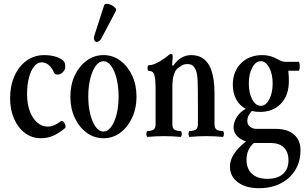

<svg xmlns="http://www.w3.org/2000/svg" viewBox="-20 -714 1596 1007"><path d="M194 11Q148 11 111.5 -16Q75 -43 54 -90.5Q33 -138 33 -198Q33 -264 56 -315.5Q79 -367 119.5 -396Q160 -425 212 -425Q250 -425 280 -414Q310 -403 319 -386Q322 -380 322 -361Q322 -349 310 -336Q298 -323 284 -323Q277 -323 271.5 -325Q266 -327 263 -334Q239 -387 198 -387Q176 -387 158.5 -365Q141 -343 131.5 -305.5Q122 -268 122 -221Q122 -145 153 -97.5Q184 -50 232 -50Q262 -50 299 -78Q305 -82 312 -75.5Q319 -69 322.5 -58.5Q326 -48 321 -42Q287 -14 257.5 -1.5Q228 11 194 11Z M523 11Q474 11 434.5 -18Q395 -47 372 -96.5Q349 -146 349 -207Q349 -269 372 -318Q395 -367 434.5 -396Q474 -425 523 -425Q572 -425 611 -396Q650 -367 673 -318Q696 -269 696 -207Q696 -146 673 -96.5Q650 -47 611 -18Q572 11 523 11ZM523 -24Q545 -24 563 -48.5Q581 -73 591.5 -114.5Q602 -156 602 -208Q602 -260 591.5 -302Q581 -344 563 -368.5Q545 -393 523 -393Q500 -393 482 -368.5Q464 -344 453.5 -302Q443 -260 443 -208Q443 -156 453.5 -114.5Q464 -73 482 -48.5Q500 -24 523 -24ZM487 -494Q479 -494 474.5 -503.5Q470 -513 476 -531L526 -686Q529 -694 540 -694Q551 -694 563.5 -688Q576 -682 584 -673Q592 -664 588 -657L513 -515Q502 -494 487 -494Z M754 4Q750 4 748.5 -4Q747 -12 748.5 -19.5Q750 -27 754 -27Q775 -27 785.5 -34.5Q796 -42 796 -63V-258Q796 -292 790.5 -317Q785 -342 761 -342Q756 -342 754.5 -349.5Q753 -357 754.5 -364.5Q756 -372 761 -372Q777 -372 797.5 -381.5Q818 -391 835.5 -403Q853 -415 861 -422Q871 -431 877 -431Q886 -431 886 -417Q885 -409 884 -392.5Q883 -376 883 -371L889 -370Q927 -425 983 -425Q1057 -425 1086 -353Q1095 -329 1100 -297.5Q1105 -266 1105 -228V-63Q1105 -42 1115.5 -34.5Q1126 -27 1148 -27Q1152 -27 1153.5 -19.5Q1155 -12 1153.5 -4Q1152 4 1148 4Q1126 2 1104.5 1Q1083 0 1062 0Q1040 0 1018.5 1Q997 2 975 4Q971 4 969.5 -4Q968 -12 969.5 -19.5Q971 -27 975 -27Q996 -27 1007 -34.5Q1018 -42 1018 -63V-176Q1018 -249 1016.5 -288.5Q1015 -328 1007 -346Q998 -366 988 -372Q978 -378 964 -378Q946 -378 935 -371.5Q924 -365 915 -358Q900 -348 892 -323Q884 -298 884 -256V-63Q884 -42 894.5 -34.5Q905 -27 926 -27Q931 -27 932.5 -19.5Q934 -12 932.5 -4Q931 4 926 4Q905 2 884 1Q863 0 840 0Q818 0 797 1Q776 2 754 4Z M1343 -127Q1321 -127 1301 -132Q1277 -107 1277 -80Q1277 -61 1291 -49.5Q1305 -38 1328 -38H1427Q1488 -38 1522 -8.5Q1556 21 1556 73Q1556 133 1528.5 178Q1501 223 1452 248Q1403 273 1338 273Q1269 273 1227.5 242Q1186 211 1186 159Q1186 126 1207.5 93Q1229 60 1270 28Q1239 17 1222 -2Q1205 -21 1205 -45Q1205 -74 1223 -101.5Q1241 -129 1269 -143Q1237 -160 1219 -192.5Q1201 -225 1201 -269Q1201 -339 1244 -382Q1287 -425 1356 -425Q1397 -425 1433 -405Q1459 -390 1473 -390H1546Q1550 -390 1551.5 -378Q1553 -366 1551.5 -354.5Q1550 -343 1546 -343H1492Q1494 -328 1494.5 -314.5Q1495 -301 1495 -288Q1495 -214 1453.5 -170.5Q1412 -127 1343 -127ZM1348 -159Q1374 -159 1392 -192.5Q1410 -226 1410 -276Q1410 -326 1392 -359.5Q1374 -393 1348 -393Q1321 -393 1303 -359.5Q1285 -326 1285 -276Q1285 -226 1303 -192.5Q1321 -159 1348 -159ZM1382 224Q1435 224 1464 198.5Q1493 173 1493 127Q1493 83 1468.5 59.5Q1444 36 1400 36H1311Q1273 70 1273 124Q1273 172 1302 198Q1331 224 1382 224Z"/></svg>

Font: Junicode Two Beta Condensed Medium
Style: Regular
Weight: 500
Width: 3
Designer: Peter S. Baker
Foundry: Briery Creek Software
Version: Version 1.053; ttfautohint (v1.8.4)